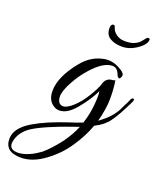

<svg xmlns="http://www.w3.org/2000/svg" viewBox="-262 -645 884 1059"><g transform="rotate(20 180.0 -116.0)"><path d="M-12 316Q-106 316 -106 239Q-106 175 -19 124Q54 81 170 43Q224 26 247 16Q273 -62 273 -150Q273 -159 272.5 -165.5Q272 -172 271 -177Q257 -148 238 -119Q219 -90 194 -60Q135 12 79 -4Q27 -26 27 -90Q27 -175 113 -279Q160 -335 223 -350Q241 -355 257 -355Q301 -355 345 -325Q361 -312 361 -303Q361 -294 355 -285Q349 -277 342.5 -283.5Q336 -290 334 -296Q321 -333 292 -333Q239 -333 173 -259Q137 -219 109 -169Q76 -109 76 -76.5Q76 -44 96 -33Q103 -30 110 -30Q133 -30 167 -61Q203 -94 231 -141Q262 -192 269 -217Q275 -237 284 -245.5Q293 -254 302 -256.5Q311 -259 319.5 -259.5Q328 -260 333 -264Q341 -219 341 -159Q341 -99 320 -21Q354 -46 373.5 -66.5Q393 -87 404 -104.5Q415 -122 421.5 -137.5Q428 -153 437 -168L449 -195Q452 -201 459 -202.5Q466 -204 466 -196Q466 -191 463 -184Q420 -94 389 -52Q361 -13 309 12Q284 81 239 147Q195 214 125 265Q56 316 -12 316ZM-85 258Q-85 296 -36 296Q-21 296 -4 291.5Q13 287 30 279.5Q47 272 62.5 262.5Q78 253 90 244Q129 212 180 146Q218 92 237 45L202 57Q47 111 -18 153Q-65 185 -80 232Q-85 249 -85 258ZM434 -538Q434 -507 380 -473Q343 -450 304 -450Q265 -450 238 -464Q204 -480 204 -523Q204 -548 221 -548Q227 -548 231 -534Q235 -520 246 -509Q271 -484 307 -484Q341 -484 360 -492Q379 -500 388 -508.5Q397 -517 412 -537Q422 -550 432 -543Q434 -541 434 -538Z"/></g></svg>

Font: #9Slide05 Great Vibes
Style: Regular
Weight: 400
Designer: Robert E. Leuschke
Foundry: Robert E. Leuschke
Version: Version 1.001